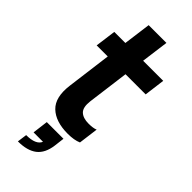

<svg xmlns="http://www.w3.org/2000/svg" viewBox="-286 -725 993 993"><g transform="rotate(45 210.5 -228.5)"><path d="M253.9 -529.8H400.9L386.2 -416H238.8L209 -188Q203.1 -138.7 223.6 -119.4Q244.1 -100.1 284.2 -100.1Q317.9 -100.1 335.9 -107.9L321.8 0Q292 13.2 245.1 13.2Q156.2 13.2 110.4 -30.8Q64.5 -74.7 77.1 -170.9L108.9 -416H27.8L43 -529.8H124L144 -680.2H273.9ZM248 46.9 241.2 103Q232.9 166 195.8 194.6Q158.7 223.1 90.8 223.1L98.1 169.9Q168.9 169.9 184.1 132.8H115.2L126 46.9Z"/></g></svg>

Font: Cooper Hewitt
Style: Semibold Italic
Weight: 710
Designer: Village Type and Design LLC
Foundry: Cooper Hewitt Smithsonian Design Museum
Version: 1.000